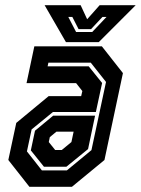

<svg xmlns="http://www.w3.org/2000/svg" viewBox="-20 -718 542 738"><path d="M93 0 12 -103 42.5 -245.5 167 -348.5H292L296.5 -368L272.5 -398.5H82L112 -540H371.5L452.5 -437L381.5 -103L256.5 0ZM141 -63H237L331.5 -141L387.5 -403L329 -477H166L163 -463H321L372.5 -399L348.5 -287.5H183.5L101.5 -220.5L83.5 -136ZM149 -77 98.5 -140 114.5 -215.5 184.5 -273.5H345.5L318.5 -145L235 -77ZM192 -141.5H217.5L254.5 -172L263 -212H197L171.5 -191L167.5 -172ZM233.5 -556 151.5 -698H290L315 -644L363 -698H501.5L359.5 -556ZM272.5 -595H334.5L389.5 -653H374L330 -606H282L258 -653H242.5Z"/></svg>

Font: Tourney Condensed Regular
Style: Bold Italic
Weight: 700
Width: 3
Italic angle: -12°
Designer: Tyler Finck
Foundry: Etcetera Type Co
Version: Version 1.010; ttfautohint (v1.8.3)